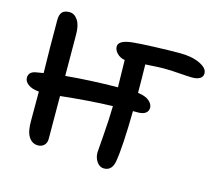

<svg xmlns="http://www.w3.org/2000/svg" viewBox="-107 -884 1152 1025"><g transform="rotate(15 469.5 -371.5)"><path d="M175.8 -20Q143.6 -20 124.5 -49.6Q105.5 -79.1 106.9 -143.1V-298.8Q67.4 -302.2 46.6 -317.9Q25.9 -333.5 25.9 -354Q25.9 -387.2 64.9 -394Q82 -397.5 106 -400.9Q103 -535.6 103 -691.9Q103 -723.1 115.5 -737.1Q127.9 -751 155.8 -751Q183.1 -751 201.7 -723.6Q220.2 -696.3 220.2 -644Q220.2 -604.5 220.7 -528.3Q221.2 -452.1 221.2 -416Q358.4 -428.7 508.8 -430.2Q506.3 -565.9 505.9 -580.1Q480 -584.5 462.9 -601.8Q445.8 -619.1 445.8 -639.2Q445.8 -674.3 525.9 -682.1Q559.1 -685.5 638.9 -688.7Q718.8 -691.9 782.2 -691.9Q847.7 -691.9 891.8 -671.1Q936 -650.4 936 -621.1Q936 -602.5 920.7 -592.8Q905.3 -583 877 -583Q856.9 -583 806.6 -586.9Q756.3 -590.8 721.2 -590.8Q692.4 -590.8 618.2 -585.9Q620.1 -498 620.1 -429.2Q662.6 -423.8 682.9 -406.2Q703.1 -388.7 703.1 -369.1Q703.1 -349.6 688.5 -338.9Q673.8 -328.1 647 -328.1H619.1Q616.2 -127.4 602.1 -46.9Q598.1 -21.5 584.7 -6.8Q571.3 7.8 547.9 7.8Q524.4 7.8 508.8 -14.4Q493.2 -36.6 493.2 -65.9Q493.2 -71.8 500.5 -163.1Q507.8 -254.4 508.8 -326.2Q379.4 -322.3 222.2 -305.2Q223.1 -216.3 223.1 -67.9Q223.1 -46.4 210 -33.2Q196.8 -20 175.8 -20Z"/></g></svg>

Font: Shantell Sans Irregular
Style: Regular
Weight: 500
Designer: Stephen Nixon, Anya Danilova, Shantell Martin
Foundry: Arrow Type
Version: Version 1.006;[9816181b4]